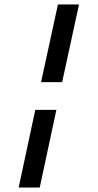

<svg xmlns="http://www.w3.org/2000/svg" viewBox="-20 -720 440 865"><path d="M165 -350 241 -700H336L260 -350ZM234 -225 159 125H64L139 -225Z"/></svg>

Font: Epunda Sans Light
Style: Italic
Weight: 300
Italic angle: -12.0243°
Designer: Simon Atzbach
Foundry: typofactur
Version: Version 2.204